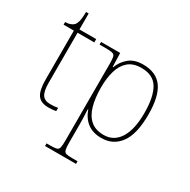

<svg xmlns="http://www.w3.org/2000/svg" viewBox="-194 -839 1248 1261"><g transform="rotate(30 430.0 -208.5)"><path d="M202 10Q144 10 119.5 -24Q95 -58 95 -141V-511H17V-531Q38 -531 53.5 -536.5Q69 -542 79 -551Q89 -560 96 -584Q103 -608 103 -657H123V-536H250V-511H123V-132Q123 -68 141 -41.5Q159 -15 201 -15Q218 -15 230.5 -16Q243 -17 259 -20V5Q243 8 229.5 9Q216 10 202 10Z M310 240V220H341Q371 220 385.5 216Q400 212 404 195.5Q408 179 408 142V-442Q408 -477 404 -492.5Q400 -508 384 -512Q368 -516 331 -516H287V-536H432L435 -432H439Q456 -479 495.5 -512.5Q535 -546 602 -546Q702 -546 748.5 -480.5Q795 -415 795 -278Q795 -130 743.5 -60Q692 10 603 10Q539 10 497.5 -21Q456 -52 435 -111H433Q432 -99 434 -70.5Q436 -42 436 13V142Q436 179 440.5 195.5Q445 212 459 216Q473 220 503 220H545V240ZM606 -15Q683 -15 725 -82Q767 -149 767 -273Q767 -395 730 -458Q693 -521 603 -521Q541 -521 504.5 -489.5Q468 -458 452 -403Q436 -348 436 -279Q436 -199 452.5 -139.5Q469 -80 506.5 -47.5Q544 -15 606 -15Z"/></g></svg>

Font: Noto Rashi Hebrew Thin
Style: Regular
Weight: 250
Version: Version 1.006